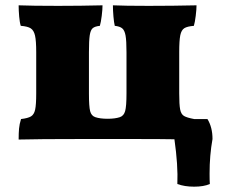

<svg xmlns="http://www.w3.org/2000/svg" viewBox="-20 -522 853 721"><path d="M767 130Q767 156 768 169Q745 179 709 179Q673 179 646 169Q649 99 635 1Q591 0 469 0H289Q122 0 50 2Q50 -22 51.5 -39Q53 -56 59 -75Q85 -78 96.5 -85Q108 -92 112 -110.5Q116 -129 116 -171V-326Q116 -369 111.5 -388.5Q107 -408 95.5 -415.5Q84 -423 58 -425Q54 -437 52 -460Q50 -483 50 -502Q100 -500 198 -500Q283 -500 365 -502Q365 -487 362 -462.5Q359 -438 355 -425Q336 -423 328 -416Q320 -409 317 -389.5Q314 -370 314 -326V-171Q314 -122 318.5 -104.5Q323 -87 338 -82Q356 -76 384 -76Q412 -76 430 -82Q445 -87 450 -105Q455 -123 455 -171V-326Q455 -369 451.5 -388.5Q448 -408 439 -415.5Q430 -423 411 -425Q408 -437 406 -460Q404 -483 404 -502Q448 -500 538 -500Q630 -500 718 -502Q718 -487 715 -462.5Q712 -438 708 -425Q683 -423 672 -416Q661 -409 657 -389.5Q653 -370 653 -326V-171Q653 -129 656.5 -111Q660 -93 671 -86.5Q682 -80 709 -75H759Q778 -44 778 0Q767 61 767 130Z"/></svg>

Font: Vollkorn SC Black
Style: Regular
Weight: 900
Designer: Friedrich Althausen
Foundry: Friedrich Althausen
Version: Version 4.015